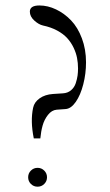

<svg xmlns="http://www.w3.org/2000/svg" viewBox="-20 -685 411 716"><path d="M106 -168.9Q92.8 -233.4 103.5 -283.2Q107.9 -304.2 127.9 -318.4Q147.9 -332.5 177.2 -334.5L214.4 -336.9Q232.4 -337.9 244.9 -348.4Q257.3 -358.9 262.5 -374.8Q267.6 -390.6 269.3 -403.3Q271 -416 271 -429.7Q271 -450.2 267.3 -469Q263.7 -487.8 254.4 -507.3Q245.1 -526.9 230.7 -542.7Q216.3 -558.6 193.4 -571Q170.4 -583.5 140.6 -589.8Q124.5 -593.3 107.9 -608.4Q91.3 -623.5 91.3 -641.6Q91.3 -664.6 127 -664.6Q158.2 -664.6 189 -649.9Q219.7 -635.3 244.9 -609.1Q270 -583 285.4 -542Q300.8 -501 300.8 -452.6Q300.8 -410.2 290.5 -370.4Q280.3 -330.6 262.7 -305.2Q245.1 -279.8 224.6 -278.3L191.4 -275.9Q172.9 -274.4 158.9 -256.6Q145 -238.8 138.9 -216.8Q132.8 -194.8 130.4 -168.9ZM145 1Q134.8 11.2 120.1 11.2Q105.5 11.2 95.2 1Q85 -9.3 85 -23.9Q85 -38.6 95.2 -48.8Q105.5 -59.1 120.1 -59.1Q134.8 -59.1 145 -48.8Q155.3 -38.6 155.3 -23.9Q155.3 -9.3 145 1Z"/></svg>

Font: Elstob ExtraLight
Style: Regular
Weight: 200
Designer: Peter S. Baker
Version: Version 1.015